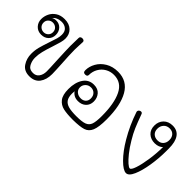

<svg xmlns="http://www.w3.org/2000/svg" viewBox="19 -1182 1758 1758"><g transform="rotate(45 897.5 -303.5)"><path d="M468 -280Q469 -253 471 -221.5Q473 -190 473 -162Q473 -89 439.5 -44Q406 1 339 1Q270 1 237.5 -47.5Q205 -96 205 -158Q205 -204 216 -245.5Q227 -287 248 -349Q265 -397 273 -425.5Q281 -454 281 -480Q281 -521 257 -541.5Q233 -562 197 -562Q169 -562 145 -551.5Q121 -541 110 -524Q126 -535 153 -535Q192 -535 217.5 -508Q243 -481 243 -439Q243 -398 216 -371.5Q189 -345 145 -345Q101 -345 73 -374.5Q45 -404 45 -447Q45 -484 61.5 -518.5Q78 -553 112.5 -576Q147 -599 198 -599Q259 -599 294 -565Q329 -531 329 -477Q329 -453 321 -423.5Q313 -394 297 -345Q276 -282 265.5 -239.5Q255 -197 255 -156Q255 -116 274 -80Q293 -44 340 -44Q379 -44 399.5 -73Q420 -102 420 -145Q420 -185 415 -270Q408 -422 408 -463L409 -515Q410 -532 410 -567Q410 -578 418 -583.5Q426 -589 437 -589Q449 -589 456.5 -583.5Q464 -578 464 -568Q464 -553 462 -527Q460 -495 460 -466Q460 -406 468 -280ZM144 -500Q119 -500 101 -483Q83 -466 83 -440Q83 -412 101.5 -394.5Q120 -377 146 -377Q171 -377 189 -394Q207 -411 207 -438Q207 -466 188.5 -483Q170 -500 144 -500Z M1119 -221Q1119 -121 1099.5 -74.5Q1080 -28 1036.5 -14Q993 0 903 1Q826 1 779 -9.5Q732 -20 703 -57Q674 -94 674 -170Q674 -256 710 -310Q746 -364 812 -364Q865 -364 892.5 -331.5Q920 -299 920 -254Q920 -209 890.5 -181Q861 -153 814 -153Q784 -153 762.5 -165Q741 -177 729 -196Q727 -185 727 -164Q727 -116 745 -90.5Q763 -65 800 -55Q837 -45 901 -45Q974 -45 1008 -58Q1042 -71 1054 -105Q1066 -139 1066 -212Q1066 -373 1021 -465Q976 -557 878 -557Q833 -557 796 -535.5Q759 -514 737.5 -476.5Q716 -439 716 -394Q716 -372 689 -372Q675 -372 668.5 -378.5Q662 -385 662 -402Q662 -449 688 -496Q714 -543 765 -573.5Q816 -604 885 -604Q1003 -604 1061 -503.5Q1119 -403 1119 -221ZM738 -256Q738 -226 760 -207.5Q782 -189 814 -189Q844 -189 862.5 -206.5Q881 -224 881 -254Q881 -287 861.5 -307Q842 -327 812 -327Q780 -327 759 -306Q738 -285 738 -256Z M1710 -436V-400Q1710 -308 1695 -214.5Q1680 -121 1653 -59.5Q1626 2 1591 2Q1554 2 1493 -59Q1432 -120 1375 -217Q1307 -332 1263 -464Q1262 -469 1263 -473Q1264 -482 1273 -488.5Q1282 -495 1291 -495Q1305 -495 1310 -481Q1340 -398 1361 -349Q1382 -300 1416 -244Q1451 -185 1486 -141.5Q1521 -98 1547 -75.5Q1573 -53 1585 -53Q1602 -53 1619.5 -104.5Q1637 -156 1649.5 -238Q1662 -320 1663 -407Q1652 -394 1631 -385.5Q1610 -377 1584 -377Q1533 -377 1500 -407Q1467 -437 1467 -490Q1467 -542 1500 -575.5Q1533 -609 1588 -609Q1648 -609 1679 -565Q1710 -521 1710 -436ZM1659 -493Q1659 -528 1639.5 -549.5Q1620 -571 1586 -571Q1550 -571 1528.5 -547.5Q1507 -524 1507 -489Q1507 -454 1528 -434Q1549 -414 1584 -414Q1619 -414 1639 -436Q1659 -458 1659 -493Z"/></g></svg>

Font: Mali Light
Style: Regular
Weight: 300
Designer: Kitiyaporn Chalermlarp | Katatrad Aksorn Co.,Ltd.
Foundry: Cadson Demak Co.,Ltd.
Version: Version 1.000; ttfautohint (v1.6)